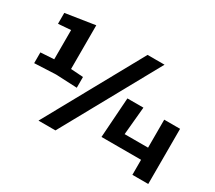

<svg xmlns="http://www.w3.org/2000/svg" viewBox="-129 -953 1349 1206"><g transform="rotate(30 545.0 -350.0)"><path d="M44 -299V-377L141 -383V-595L50 -588V-667L263 -700V-383L353 -377V-299L199 -306ZM248 0 635 -700H758L371 0ZM642 -109 662 -400H778L759 -197H929V-400H1044V0H929V-109Z"/></g></svg>

Font: Tektur SemiBold
Style: Regular
Weight: 600
Designer: Adam Jagosz
Foundry: Adam Jagosz
Version: Version 1.005;gftools[0.9.30]